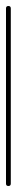

<svg xmlns="http://www.w3.org/2000/svg" viewBox="-20 -620 56 640"><path d="M0 -8H16V-592H0ZM8 -16Q4 -16 2 -14Q0 -12 0 -8Q0 -4 2 -2Q4 0 8 0Q12 0 14 -2Q16 -4 16 -8Q16 -12 14 -14Q12 -16 8 -16ZM8 -600Q4 -600 2 -598Q0 -596 0 -592Q0 -588 2 -586Q4 -584 8 -584Q12 -584 14 -586Q16 -588 16 -592Q16 -596 14 -598Q12 -600 8 -600Z"/></svg>

Font: Wavefont ExtraLight
Style: Regular
Weight: 250
Version: Version 3.004;gftools[0.9.33]